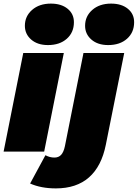

<svg xmlns="http://www.w3.org/2000/svg" viewBox="-25 -841 764 1065"><path d="M104 -547H329L220 0H-5ZM113 -698Q113 -751 153 -786Q193 -821 257 -821Q315 -821 350 -792.5Q385 -764 385 -718Q385 -661 345.5 -626Q306 -591 241 -591Q183 -591 148 -621.5Q113 -652 113 -698ZM142 177 227 20Q251 33 277 33Q300 33 314 18Q328 3 335 -30L438 -547H664L562 -38Q538 82 468.5 143Q399 204 285 204Q203 204 142 177ZM447 -698Q447 -751 487 -786Q527 -821 591 -821Q649 -821 684 -792.5Q719 -764 719 -718Q719 -661 679.5 -626Q640 -591 575 -591Q517 -591 482 -621.5Q447 -652 447 -698Z"/></svg>

Font: Montserrat Alternates Black
Style: Italic
Weight: 900
Italic angle: -11.3°
Designer: Julieta Ulanovsky
Foundry: Julieta Ulanovsky
Version: Version 7.200